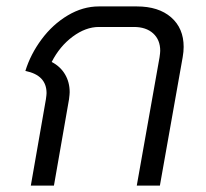

<svg xmlns="http://www.w3.org/2000/svg" viewBox="-20 -578 642 598"><path d="M123 -269Q125 -283 125 -288Q125 -344 59 -357Q75 -409 109.5 -455.5Q144 -502 191 -530Q238 -558 288 -558H406Q474 -558 513 -524Q552 -490 552 -432Q552 -417 549 -400L478 0H406L477 -400Q479 -414 479 -420Q479 -454 457 -474Q435 -494 397 -494H288Q247 -494 206.5 -464Q166 -434 141 -385Q168 -371 182.5 -346.5Q197 -322 197 -291Q197 -285 195 -269L148 0H76Z"/></svg>

Font: Bai Jamjuree
Style: Italic
Weight: 400
Italic angle: -10°
Version: Version 1.000; ttfautohint (v1.6)